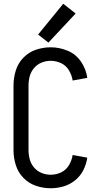

<svg xmlns="http://www.w3.org/2000/svg" viewBox="-20 -995 540 1023"><path d="M238 -768 183 -811 317 -975 383 -923ZM250 8Q210 8 171.5 -5Q133 -18 104.5 -47.5Q76 -77 64 -116Q52 -155 52 -195V-540Q52 -580 64 -619Q76 -658 104.5 -687.5Q133 -717 171.5 -730Q210 -743 250 -743Q297 -743 341 -724.5Q385 -706 412 -666Q439 -626 445 -580L367 -566Q363 -594 347.5 -620Q332 -646 305.5 -658.5Q279 -671 250 -671Q225 -671 201.5 -661.5Q178 -652 161.5 -632.5Q145 -613 138.5 -589Q132 -565 132 -540V-195Q132 -170 138.5 -146Q145 -122 161.5 -102.5Q178 -83 201.5 -73.5Q225 -64 250 -64Q279 -64 305.5 -76.5Q332 -89 347.5 -115Q363 -141 367 -169L445 -155Q440 -120 424 -88.5Q408 -57 380.5 -34.5Q353 -12 319 -2Q285 8 250 8Z"/></svg>

Font: Iosevka SS08
Style: Regular
Weight: 400
Monospace: yes
Designer: Belleve Invis
Foundry: Belleve Invis
Version: 2.1.0; ttfautohint (v1.8.2)